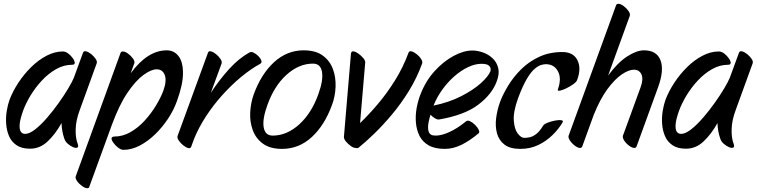

<svg xmlns="http://www.w3.org/2000/svg" viewBox="-20 -744 3985 1011"><path d="M360 -403Q316 -403 275.5 -380Q235 -357 200.5 -320Q166 -283 141 -241.5Q116 -200 102 -162Q85 -114 83.5 -88.5Q82 -63 88.5 -52.5Q95 -42 103 -40.5Q111 -39 112 -39Q135 -39 165.5 -63Q196 -87 228 -124Q260 -161 289.5 -202.5Q319 -244 340 -279.5Q361 -315 369 -335L417 -466Q421 -477 434 -473.5Q447 -470 461 -458.5Q475 -447 484 -433.5Q493 -420 489 -410L399 -162Q380 -111 378.5 -64.5Q377 -18 389 13Q395 29 387 33Q379 37 365 31Q351 25 337.5 13.5Q324 2 319 -13Q305 -53 304 -96Q271 -37 230.5 1Q190 39 138 39Q94 39 67 20.5Q40 2 27.5 -27.5Q15 -57 12.5 -91.5Q10 -126 15.5 -159.5Q21 -193 30 -218Q47 -263 76.5 -308Q106 -353 144 -390.5Q182 -428 225 -450.5Q268 -473 311 -473Q325 -473 339 -462.5Q353 -452 363 -438Q373 -424 373.5 -413.5Q374 -403 360 -403Z M582 -25Q626 -25 666.5 -48Q707 -71 741 -108Q775 -145 800.5 -187Q826 -229 840 -266Q859 -319 847.5 -349Q836 -379 805 -379Q776 -379 735 -349Q694 -319 651 -255.5Q608 -192 570 -89L450 240Q449 247 439 247Q428 247 412 235.5Q396 224 385.5 209Q375 194 379 184L615 -466Q618 -473 627 -473Q639 -473 654.5 -461.5Q670 -450 680.5 -435.5Q691 -421 687 -410L668 -358Q757 -479 858 -479Q897 -479 920.5 -448Q944 -417 943.5 -357Q943 -297 911 -210Q895 -165 865.5 -120Q836 -75 797.5 -37.5Q759 0 716 22.5Q673 45 630 45Q617 45 601.5 33Q586 21 575.5 5.5Q565 -10 568 -18Q572 -25 582 -25Z M1147 -410 1090 -255Q1135 -324 1187 -381Q1239 -438 1294 -468Q1303 -473 1316 -466.5Q1329 -460 1340.5 -448.5Q1352 -437 1356 -425Q1360 -413 1350 -408Q1299 -380 1247.5 -337Q1196 -294 1149 -241.5Q1102 -189 1064 -130.5Q1026 -72 1002 -13L987 28Q983 39 970.5 35.5Q958 32 944 20.5Q930 9 921 -4.5Q912 -18 915 -28L1075 -466Q1079 -477 1091.5 -473.5Q1104 -470 1118 -458.5Q1132 -447 1141 -433.5Q1150 -420 1147 -410Z M1465 40Q1402 40 1364.5 12.5Q1327 -15 1311 -58.5Q1295 -102 1297.5 -152Q1300 -202 1316 -247Q1355 -354 1423 -416.5Q1491 -479 1579 -479Q1642 -479 1679.5 -451.5Q1717 -424 1733 -380.5Q1749 -337 1747 -286.5Q1745 -236 1728 -191Q1689 -84 1621.5 -22Q1554 40 1465 40ZM1416 -30Q1490 -30 1555 -88.5Q1620 -147 1656 -247Q1683 -322 1675.5 -365.5Q1668 -409 1628 -409Q1554 -409 1489 -350.5Q1424 -292 1388 -191Q1361 -117 1368.5 -73.5Q1376 -30 1416 -30Z M1903 -414 1876 -96Q1921 -139 1969 -195.5Q2017 -252 2059.5 -320Q2102 -388 2131 -466Q2135 -477 2147.5 -473.5Q2160 -470 2174.5 -458.5Q2189 -447 2197.5 -433.5Q2206 -420 2203 -410Q2175 -333 2133 -265Q2091 -197 2043.5 -140.5Q1996 -84 1950.5 -40Q1905 4 1869 33Q1864 38 1854 35Q1843 36 1828 25.5Q1813 15 1801.5 1Q1790 -13 1791 -24L1828 -462Q1830 -475 1841.5 -473.5Q1853 -472 1867.5 -461.5Q1882 -451 1893 -438Q1904 -425 1903 -414Z M2499 -41Q2452 -2 2409 19Q2366 40 2322 40Q2269 40 2236.5 21Q2204 2 2188.5 -29.5Q2173 -61 2170 -99Q2167 -137 2174 -175.5Q2181 -214 2194 -247Q2221 -317 2267.5 -368.5Q2314 -420 2367.5 -449Q2421 -478 2467 -478Q2495 -478 2524 -467.5Q2553 -457 2574.5 -436.5Q2596 -416 2603.5 -385.5Q2611 -355 2595 -314Q2570 -247 2498 -192.5Q2426 -138 2293 -115Q2284 -113 2270.5 -121Q2257 -129 2247 -140Q2234 -98 2234 -75Q2234 -52 2241.5 -42.5Q2249 -33 2258.5 -31.5Q2268 -30 2274 -30Q2306 -30 2348 -49.5Q2390 -69 2434 -105Q2442 -112 2455.5 -105.5Q2469 -99 2482 -86Q2495 -73 2501 -60Q2507 -47 2499 -41ZM2264 -191 2263 -188Q2345 -205 2408.5 -237.5Q2472 -270 2511.5 -305.5Q2551 -341 2562 -368Q2564 -372 2563.5 -381.5Q2563 -391 2553 -399.5Q2543 -408 2515 -408Q2481 -408 2443.5 -390Q2406 -372 2371.5 -341.5Q2337 -311 2309 -272Q2281 -233 2264 -191Z M2942 -99Q2922 -65 2889.5 -33Q2857 -1 2814.5 19.5Q2772 40 2720 40Q2666 40 2636.5 17.5Q2607 -5 2597 -42Q2587 -79 2592.5 -122Q2598 -165 2613 -207Q2628 -247 2655.5 -292.5Q2683 -338 2723.5 -378.5Q2764 -419 2818.5 -444.5Q2873 -470 2941 -470Q2999 -470 3020.5 -427Q3042 -384 3019 -323Q3016 -313 2998.5 -300.5Q2981 -288 2961 -278.5Q2941 -269 2927.5 -266.5Q2914 -264 2918 -275Q2938 -331 2918 -368.5Q2898 -406 2854 -406Q2846 -406 2831.5 -402.5Q2817 -399 2797.5 -383.5Q2778 -368 2755.5 -331Q2733 -294 2708 -227Q2682 -155 2685.5 -109Q2689 -63 2706.5 -40.5Q2724 -18 2741 -18Q2753 -18 2768.5 -21Q2784 -24 2802.5 -37.5Q2821 -51 2839 -81Q2844 -90 2862.5 -97.5Q2881 -105 2902 -109Q2923 -113 2935.5 -111Q2948 -109 2942 -99Z M2974 -29 3224 -716Q3227 -724 3236 -724Q3248 -724 3263.5 -712.5Q3279 -701 3289.5 -686Q3300 -671 3296 -660L3182 -346Q3232 -414 3282 -446.5Q3332 -479 3371 -479Q3438 -479 3458 -426.5Q3478 -374 3445 -284L3332 27Q3329 35 3320 35Q3309 35 3293 23.5Q3277 12 3267 -3.5Q3257 -19 3260 -29L3353 -284Q3369 -328 3357.5 -352.5Q3346 -377 3318 -377Q3291 -377 3254.5 -352.5Q3218 -328 3179 -275.5Q3140 -223 3106 -138L3046 27Q3043 35 3034 35Q3023 35 3007.5 23.5Q2992 12 2981.5 -3.5Q2971 -19 2974 -29Z M3814 -403Q3770 -403 3729.5 -380Q3689 -357 3654.5 -320Q3620 -283 3595 -241.5Q3570 -200 3556 -162Q3539 -114 3537.5 -88.5Q3536 -63 3542.5 -52.5Q3549 -42 3557 -40.5Q3565 -39 3566 -39Q3589 -39 3619.5 -63Q3650 -87 3682 -124Q3714 -161 3743.5 -202.5Q3773 -244 3794 -279.5Q3815 -315 3823 -335L3871 -466Q3875 -477 3888 -473.5Q3901 -470 3915 -458.5Q3929 -447 3938 -433.5Q3947 -420 3943 -410L3853 -162Q3834 -111 3832.5 -64.5Q3831 -18 3843 13Q3849 29 3841 33Q3833 37 3819 31Q3805 25 3791.5 13.5Q3778 2 3773 -13Q3759 -53 3758 -96Q3725 -37 3684.5 1Q3644 39 3592 39Q3548 39 3521 20.5Q3494 2 3481.5 -27.5Q3469 -57 3466.5 -91.5Q3464 -126 3469.5 -159.5Q3475 -193 3484 -218Q3501 -263 3530.5 -308Q3560 -353 3598 -390.5Q3636 -428 3679 -450.5Q3722 -473 3765 -473Q3779 -473 3793 -462.5Q3807 -452 3817 -438Q3827 -424 3827.5 -413.5Q3828 -403 3814 -403Z"/></svg>

Font: Story Script
Style: Regular
Weight: 400
Designer: Lana Roulhac, Ben Buysse
Version: Version 1.000; ttfautohint (v1.8.4.7-5d5b)